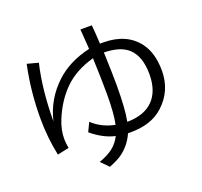

<svg xmlns="http://www.w3.org/2000/svg" viewBox="-148 -993 1295 1232"><g transform="rotate(-20 499.5 -376.5)"><path d="M198.7 -713.9Q158.7 -544.9 157.7 -328.1Q190.9 -469.7 298.3 -569.8Q390.1 -654.8 531.7 -687L530.8 -701.7Q525.9 -774.9 522 -823.2H600.1Q605 -768.6 608.9 -694.8Q618.7 -694.8 633.3 -694.8Q790.5 -693.8 868.7 -589.8Q923.3 -516.6 923.3 -396Q923.3 -258.3 822.8 -167Q741.7 -92.8 601.1 -92.8Q593.3 -92.8 581.5 -92.8Q544.4 -10.7 474.1 33.7Q442.9 52.7 398.9 69.8L348.1 18.1Q404.8 -2.4 439.9 -28.3Q478 -57.1 501.5 -103Q422.4 -120.1 343.3 -186L372.6 -247.1Q434.1 -189 524.9 -170.9Q540.5 -243.7 540.5 -375Q540.5 -471.7 534.7 -622.1Q407.7 -586.9 329.6 -508.8Q255.4 -434.1 210.4 -324.2Q184.1 -260.3 184.1 -197.8Q184.1 -168 190.9 -134.8L111.8 -118.2Q85.4 -242.2 85.4 -376.5Q85.4 -558.6 122.6 -733.9ZM612.8 -632.8 613.8 -613.3Q618.7 -477.5 618.7 -408.7Q618.7 -246.1 602.1 -163.1Q719.2 -164.6 779.8 -226.1Q840.3 -288.6 840.3 -401.9Q840.3 -524.9 777.8 -582Q724.1 -631.3 612.8 -632.8Z"/></g></svg>

Font: UDEV Gothic 35
Style: Regular
Weight: 400
Version: v2.1.0; ttfautohint (v1.8.4.7-5d5b-dirty) -l 6 -r 45 -G 200 